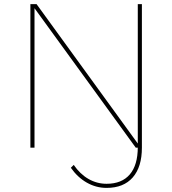

<svg xmlns="http://www.w3.org/2000/svg" viewBox="-20 -719 839 935"><path d="M671 0Q671 94 626.5 145Q582 196 499 196Q448 196 403 170.5Q358 145 325 98L339 84Q370 129 411 152.5Q452 176 499 176Q573 176 612 130.5Q651 85 651 -3ZM128 -699H158L651 -20V-699H671V0H641L148 -679V0H128Z"/></svg>

Font: Alexandria Thin
Style: Regular
Weight: 250
Designer: Mohamed Gaber
Foundry: Kief Type Foundry
Version: Version 5.100